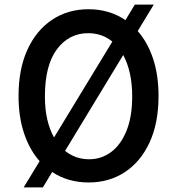

<svg xmlns="http://www.w3.org/2000/svg" viewBox="-20 -777 764 828"><path d="M663.7 -363.3Q663.7 -246.4 625.2 -163Q586.6 -79.5 518.6 -34.8Q450.6 9.9 362.2 9.9Q273.4 9.9 204.9 -35.2L164.8 31.2H82L150.9 -82Q108 -130.3 84 -201.3Q60 -272.4 60 -363.3Q60 -479.4 98.5 -563.2Q137.1 -647 205.1 -692.1Q273.1 -737.2 361.9 -737.2Q451.7 -737.2 521 -690.3L561.4 -757.1H643.1L573.9 -643.1Q616.5 -594.8 640.1 -524Q663.7 -453.1 663.7 -363.3ZM173.7 -360.8Q173.7 -306.1 183.9 -261.7Q194.2 -217.3 213.1 -184.3L464.5 -597.7Q420.1 -633.9 360.1 -633.9Q277.7 -633.9 225.7 -564.8Q173.7 -495.7 173.7 -360.8ZM550.1 -360.8Q550.1 -415.8 540 -460.9Q529.8 -506 511.4 -539.8L260.7 -126.4Q305.4 -90.2 364 -90.2Q417.6 -90.2 459.5 -121.6Q501.4 -153.1 525.7 -213.4Q550.1 -273.8 550.1 -360.8Z"/></svg>

Font: Interface Medium
Style: Regular
Weight: 500
Designer: Rasmus Andersson
Foundry: rsms
Version: Version 1.8